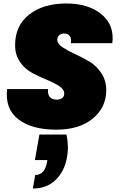

<svg xmlns="http://www.w3.org/2000/svg" viewBox="-20 -740 725 1106"><path d="M207 35H363Q378 104 365 170Q351 247 300.5 296.5Q250 346 169 346L183 268Q238 268 251 193L253 182H181ZM592 -221Q592 -121 514.5 -57Q437 7 304 7Q164 7 86 -52.5Q8 -112 21 -227H257Q251 -166 308 -166Q326 -166 338 -175Q350 -184 350 -201Q350 -225 321 -244Q292 -263 250.5 -280Q209 -297 167 -319Q125 -341 96 -382Q67 -423 67 -480Q67 -593 148.5 -656.5Q230 -720 362 -720Q489 -720 564.5 -658Q640 -596 627 -491H388Q393 -518 382 -532.5Q371 -547 349 -547Q332 -547 321 -537Q310 -527 310 -511Q310 -488 339 -468.5Q368 -449 409.5 -430Q451 -411 492.5 -387Q534 -363 563 -320Q592 -277 592 -221Z"/></svg>

Font: Poppins Black
Style: Italic
Weight: 900
Italic angle: -10°
Designer: Ninad Kale (Devanagari), Jonny Pinhorn (Latin)
Foundry: Indian Type Foundry
Version: Version 3.200;PS 1.000;hotconv 16.6.54;makeotf.lib2.5.65590